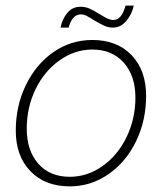

<svg xmlns="http://www.w3.org/2000/svg" viewBox="-20 -652 576 682"><path d="M36 -188Q36 -276 72 -350Q108 -424 170 -467Q232 -510 308 -510Q396 -510 447.5 -456Q499 -402 499 -312Q499 -224 463.5 -150.5Q428 -77 365.5 -33.5Q303 10 228 10Q140 10 88 -44Q36 -98 36 -188ZM461 -305Q461 -383 419.5 -429.5Q378 -476 308 -476Q246 -476 192 -438Q138 -400 106.5 -335.5Q75 -271 75 -195Q75 -117 116 -70.5Q157 -24 228 -24Q290 -24 344 -62Q398 -100 429.5 -165Q461 -230 461 -305ZM266 -628Q283 -628 298 -621.5Q313 -615 335 -601Q353 -590 363 -585.5Q373 -581 383 -581Q412 -581 426 -632H455Q449 -602 429 -578Q409 -554 381 -554Q365 -554 351.5 -560Q338 -566 314 -580Q297 -591 287 -596Q277 -601 267 -601Q251 -601 240 -588Q229 -575 224 -554H195Q201 -584 219 -606Q237 -628 266 -628Z"/></svg>

Font: Sarabun Thin
Style: Italic
Weight: 250
Italic angle: -10°
Designer: Suppakit Chalermlarp | Katatrad Co.,Ltd.
Foundry: Cadson Demak Co.,Ltd.
Version: Version 1.000; ttfautohint (v1.6)